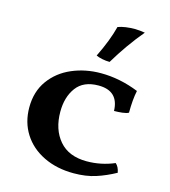

<svg xmlns="http://www.w3.org/2000/svg" viewBox="-114 -853 842 951"><g transform="rotate(15 307.5 -377.5)"><path d="M539 -354Q529 -348 507.5 -345.5Q486 -343 465 -343Q462 -445 359 -445Q282 -445 245.5 -395.5Q209 -346 209 -271Q209 -180 257.5 -123.5Q306 -67 398 -67Q472 -67 540 -96Q557 -81 562 -52Q513 -25 463.5 -9Q414 7 351 7Q264 7 196.5 -26Q129 -59 92 -117.5Q55 -176 55 -252Q55 -333 96.5 -390.5Q138 -448 206.5 -477.5Q275 -507 355 -507Q452 -507 549 -468Q539 -421 539 -354ZM311 -586Q355 -675 374 -749Q409 -762 463 -762Q499 -760 512 -757Q440 -671 381 -572Q362 -572 342.5 -576Q323 -580 311 -586Z"/></g></svg>

Font: Vollkorn SC
Style: Bold
Weight: 700
Designer: Friedrich Althausen
Foundry: Friedrich Althausen
Version: Version 4.015